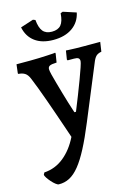

<svg xmlns="http://www.w3.org/2000/svg" viewBox="-146 -745 759 1059"><g transform="rotate(-15 233.0 -216.0)"><path d="M54 241Q48 241 37 232.5Q26 224 15 211.5Q4 199 -4 187Q-12 175 -12 168L-6 157Q57 153 106.5 113Q156 73 189 6Q179 -23 166 -61.5Q153 -100 138.5 -141.5Q124 -183 109.5 -224Q95 -265 81.5 -300.5Q68 -336 58 -360Q48 -385 33 -394.5Q18 -404 -4 -405L-6 -409L0 -459Q4 -459 19 -459Q34 -459 51 -459Q68 -459 80 -459Q104 -459 129 -460Q154 -461 175 -462Q196 -463 209 -464Q222 -465 222 -466L224 -461L216 -411Q186 -410 176 -404.5Q166 -399 166 -386Q166 -377 171.5 -354.5Q177 -332 185.5 -302.5Q194 -273 203 -241Q212 -209 220.5 -182Q229 -155 234.5 -138Q240 -121 240 -121H249Q265 -160 282 -203.5Q299 -247 313.5 -285.5Q328 -324 337 -351Q346 -378 346 -385Q346 -397 339 -402Q332 -407 314 -407H278L275 -412L283 -462Q283 -462 299.5 -461Q316 -460 340.5 -459.5Q365 -459 388 -459Q405 -459 424 -459Q443 -459 457.5 -459Q472 -459 478 -459L470 -405Q449 -401 438.5 -390.5Q428 -380 418 -354L291 -47Q258 33 229 88.5Q200 144 172.5 178Q145 212 116 227Q87 242 54 241ZM233 -536Q168 -536 128 -565.5Q88 -595 77 -649L151 -673L164 -668Q168 -623 185 -602.5Q202 -582 236 -582Q271 -582 288 -602Q305 -622 308 -668L321 -673L395 -649Q384 -596 341.5 -566Q299 -536 233 -536Z"/></g></svg>

Font: Alegreya SemiBold
Style: Regular
Weight: 600
Designer: Juan Pablo del Peral
Foundry: Huerta Tipografica
Version: Version 2.009